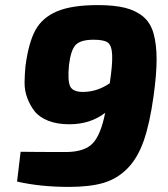

<svg xmlns="http://www.w3.org/2000/svg" viewBox="-20 -721 660 754"><path d="M364 -701Q428 -701 470.5 -690.5Q513 -680 542 -656Q571 -632 583 -589.5Q595 -547 595 -488Q595 -429 583 -343Q568 -235 544 -167Q520 -99 479.5 -58.5Q439 -18 385.5 -2.5Q332 13 251 13Q138 13 47 -8L61 -125Q119 -124 242 -124Q313 -125 344.5 -158.5Q376 -192 393 -278Q335 -233 252 -233Q204 -233 169 -247Q134 -261 116 -284Q98 -307 87 -336.5Q76 -366 76.5 -398Q77 -430 80 -461Q92 -553 119 -602.5Q146 -652 204 -676.5Q262 -701 364 -701ZM251 -466Q245 -404 255.5 -382Q266 -360 306 -360Q361 -360 411 -394Q422 -466 420.5 -504Q419 -542 404 -553.5Q389 -565 348 -565Q297 -565 277.5 -545Q258 -525 251 -466Z"/></svg>

Font: Ezarion Extra Bold
Style: Italic
Weight: 800
Italic angle: -8°
Designer: Natanael Gama
Version: Version 1.001;PS 001.001;hotconv 1.0.70;makeotf.lib2.5.58329